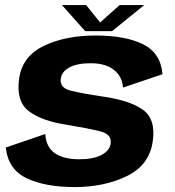

<svg xmlns="http://www.w3.org/2000/svg" viewBox="-20 -739 695 763"><path d="M277 4.4Q394.4 4.4 483.9 -39.1Q573.5 -82.6 586.9 -177Q600.1 -266.1 547.1 -303.4Q494.1 -340.7 385.4 -355.8Q307.4 -367.2 261.7 -378.6Q216 -390 221.6 -426.5Q225.1 -454.3 255.7 -471Q286.2 -487.7 340.5 -487.7Q398.5 -487.7 431.9 -461.9Q465.4 -436.1 468.9 -391L625.7 -444Q619 -528 548.9 -562.9Q478.8 -597.9 359.3 -597.9Q239.8 -597.9 154.1 -556.6Q68.4 -515.3 56.1 -426.9Q43 -336.6 94.6 -297.2Q146.1 -257.9 247.7 -242.8Q330.1 -229.1 377.7 -217.3Q425.3 -205.6 419.6 -167.8Q415.7 -140.2 383.3 -123.2Q351 -106.1 295 -106.1Q231.4 -106.1 197 -130.9Q162.7 -155.7 159.9 -206.5L3 -152.8Q12 -66 85.8 -30.8Q159.5 4.4 277 4.4ZM318.3 -615.3H425.4L553.2 -718.9H455.4L377.9 -649.7L322.3 -718.9H226.3Z"/></svg>

Font: Anybody Thin
Style: Italic
Weight: 100
Italic angle: -10°
Designer: Tyler Finck
Foundry: Etcetera Type Company
Version: Version 1.114;gftools[0.9.25]